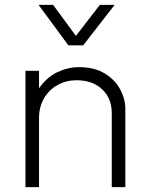

<svg xmlns="http://www.w3.org/2000/svg" viewBox="-20 -772 617 792"><path d="M85 0V-480H141V-408Q174 -454.5 217.5 -474.8Q261 -495 306 -495Q369.5 -495 412 -469Q454.5 -443 475.8 -403.2Q497 -363.5 497 -323V0H441V-306Q441 -366 401.5 -403.5Q362 -441 296 -441Q253 -441 217.8 -421.5Q182.5 -402 161.8 -366.8Q141 -331.5 141 -285V0ZM262 -585 139 -752H199L293 -624L392 -752H453L323 -585Z"/></svg>

Font: Geologica Thin
Style: Regular
Weight: 100
Designer: Sindre Bremnes, Frode Helland
Foundry: Monokrom Skriftforlag AS
Version: Version 1.010; ttfautohint (v1.8.4.7-5d5b);gftools[0.9.28]